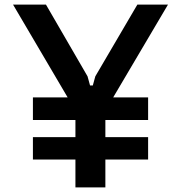

<svg xmlns="http://www.w3.org/2000/svg" viewBox="-20 -820 790 840"><path d="M124 -295V-394H628V-295ZM124 -122V-220H628V-122ZM181 -800 363 -486 374 -446H386L397 -486L581 -800H715L441 -336V0H310V-336L37 -800Z"/></svg>

Font: Martian Mono SemiExpanded Medium
Style: Regular
Weight: 500
Width: 6
Designer: Roman Shamin
Foundry: Evil Martians
Version: Version 1.000